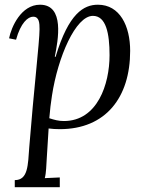

<svg xmlns="http://www.w3.org/2000/svg" viewBox="-20 -531 611 806"><path d="M210 -292.5C224.1 -363.8 252 -511.2 147.9 -511.2C68.4 -511.2 27.3 -417 18.1 -370.1L47.4 -364.3C66.9 -435.1 97.2 -460.9 119.1 -460.9C145 -460.9 146 -434.1 146 -408.2C146 -356.9 121.1 -145 103 85C97.2 163.1 98.1 225.1 42 225.1V254.9H231V213.9L168 216.8C174.3 193.8 174.3 161.1 176.3 133.8L184.1 8.3C199.2 10.3 214.4 11.2 231 11.2C424.3 11.2 526.4 -122.6 526.4 -317.4C526.4 -422.4 482.9 -511.2 391.1 -511.2C332 -511.2 268.1 -475.6 213.4 -292.5ZM370.1 -464.4C425.3 -464.4 439.9 -390.6 439.9 -299.3C439.9 -177.7 389.2 -22.9 248 -22.9C226.1 -22.9 208 -27.8 187 -34.7C189.9 -69.8 193.4 -100.1 198.2 -129.9C223.1 -292 297.4 -464.4 370.1 -464.4Z"/></svg>

Font: Lora Italic
Style: Regular
Weight: 400
Italic angle: -3°
Designer: Olga Karpushina, Alexei Vanyashin
Foundry: Cyreal
Version: Version 1.011;PS 001.011;hotconv 1.0.70;makeotf.lib2.5.58329